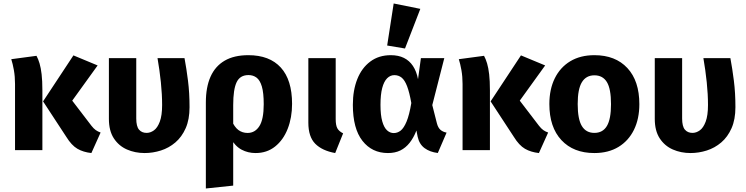

<svg xmlns="http://www.w3.org/2000/svg" viewBox="-20 -867 4310 1109"><path d="M228.8 -281.4 404.1 -547.1 543.9 -489 397.2 -285.6 508.2 -140.6Q520.7 -124.5 532.9 -115.7Q545.1 -107 561.1 -101.5L507.8 17Q461.1 12 427.2 -7.7Q393.2 -27.4 362.8 -76.8ZM45.1 -525.1 190.8 -544.6Q201 -526 208.5 -500.7Q216 -475.4 220.4 -438Q224.8 -400.6 224.8 -345.2V0H66.8V-381.9Q66.8 -425 60.2 -462Q53.6 -499 45.1 -525.1Z M889.8 -531.4H1045.7Q1057.1 -470.7 1065.9 -400.7Q1074.8 -330.8 1074.8 -248.2Q1074.8 -177.2 1052.6 -126.7Q1030.4 -76.2 993 -44.3Q955.6 -12.4 909.3 2.3Q863 17 815.4 17Q760.2 17 713.1 -3.6Q666.1 -24.3 637.5 -67.9Q609 -111.6 609 -180.4V-531.4H767V-182.8Q767 -137.2 782.9 -118.3Q798.8 -99.4 826.9 -99.4Q848.8 -99.4 869.2 -114.1Q889.6 -128.8 903 -164.3Q916.4 -199.9 916.4 -260.5Q916.4 -322.1 909.2 -391.9Q901.9 -461.7 889.8 -531.4Z M1414.5 -548.3Q1537 -548.3 1602 -476.8Q1667 -405.3 1667 -267.1Q1667 -187.5 1641.7 -123Q1616.3 -58.4 1569 -20.7Q1521.8 17 1456.3 17Q1412.4 17 1375.5 -2.5Q1338.5 -22 1309.4 -71.8L1316.1 -174.4Q1333.9 -133.2 1356.9 -116.1Q1380 -99.1 1410 -99.1Q1453.1 -99.1 1478.2 -138.5Q1503.3 -177.8 1503.3 -265.2Q1503.3 -331.3 1492.4 -367.7Q1481.5 -404.1 1461.8 -418.7Q1442.2 -433.4 1415.3 -433.4Q1366.4 -433.4 1346.7 -392Q1327 -350.5 1327 -260.4V205.1L1169 221.7V-274.7Q1169 -363.1 1196 -423.9Q1223 -484.6 1277.5 -516.5Q1332.1 -548.3 1414.5 -548.3Z M1761 -531.4H1919V-179Q1919 -143.1 1928.6 -125.8Q1938.1 -108.5 1961.9 -96.8L1916.1 17Q1840.9 3.5 1800.9 -36.7Q1761 -77 1761 -158.6Z M2237.2 -548.3Q2281.2 -548.3 2313 -532.5Q2344.9 -516.7 2365.3 -485.9Q2385.8 -455.1 2394.5 -409.6L2411.2 -531.4H2546.3L2476.9 -260L2503.6 -154.6Q2510.1 -129.6 2523.8 -117.4Q2537.5 -105.2 2559.5 -101L2508.8 16.7Q2462.8 11.1 2432.3 -11.5Q2401.9 -34 2392.4 -77L2385.3 -113.1Q2369.2 -71.5 2346.1 -42.3Q2323.1 -13.1 2292.5 2Q2261.9 17 2220.7 17Q2128.8 17 2073.5 -53.6Q2018.1 -124.2 2018.1 -261.5Q2018.1 -345.4 2043.7 -409.9Q2069.3 -474.5 2118.7 -511.4Q2168 -548.3 2237.2 -548.3ZM2257.7 -433Q2234.3 -433 2216 -414.8Q2197.8 -396.6 2187.7 -358.7Q2177.7 -320.8 2177.7 -261.5Q2177.7 -202.2 2187.9 -166.3Q2198 -130.4 2215.4 -114.4Q2232.8 -98.4 2254.3 -98.4Q2275.8 -98.4 2294.2 -112.6Q2312.5 -126.9 2328.4 -164.8Q2344.2 -202.8 2355.8 -272Q2344.7 -334.2 2331.3 -369.1Q2317.9 -404 2300.1 -418.5Q2282.2 -433 2257.7 -433ZM2216.3 -604.1 2253.9 -846.9 2407.8 -815.8 2319.3 -586.9Z M2813.8 -281.4 2989.1 -547.1 3128.9 -489 2982.2 -285.6 3093.2 -140.6Q3105.7 -124.5 3117.9 -115.7Q3130.1 -107 3146.1 -101.5L3092.8 17Q3046.1 12 3012.2 -7.7Q2978.2 -27.4 2947.8 -76.8ZM2630.1 -525.1 2775.8 -544.6Q2786 -526 2793.5 -500.7Q2801 -475.4 2805.4 -438Q2809.8 -400.6 2809.8 -345.2V0H2651.8V-381.9Q2651.8 -425 2645.2 -462Q2638.6 -499 2630.1 -525.1Z M3413.4 -548.3Q3534.5 -548.3 3603.7 -474Q3672.9 -399.6 3672.9 -265.2Q3672.9 -180.5 3641.7 -117.1Q3610.4 -53.6 3552.3 -18.3Q3494.2 17 3413 17Q3292.3 17 3222.7 -57.7Q3153.1 -132.4 3153.1 -266.1Q3153.1 -351.2 3184.5 -414.8Q3215.9 -478.3 3274 -513.3Q3332.2 -548.3 3413.4 -548.3ZM3413.4 -432Q3365.4 -432 3341.1 -392.3Q3316.8 -352.7 3316.8 -266.1Q3316.8 -178.1 3341 -138.7Q3365.1 -99.4 3413 -99.4Q3461.6 -99.4 3485.4 -139.2Q3509.2 -179.1 3509.2 -265.2Q3509.2 -353.9 3485.4 -393Q3461.6 -432 3413.4 -432Z M4042.8 -531.4H4198.7Q4210.1 -470.7 4218.9 -400.7Q4227.8 -330.8 4227.8 -248.2Q4227.8 -177.2 4205.6 -126.7Q4183.4 -76.2 4146 -44.3Q4108.6 -12.4 4062.3 2.3Q4016 17 3968.4 17Q3913.2 17 3866.1 -3.6Q3819.1 -24.3 3790.5 -67.9Q3762 -111.6 3762 -180.4V-531.4H3920V-182.8Q3920 -137.2 3935.9 -118.3Q3951.8 -99.4 3979.9 -99.4Q4001.8 -99.4 4022.2 -114.1Q4042.6 -128.8 4056 -164.3Q4069.4 -199.9 4069.4 -260.5Q4069.4 -322.1 4062.2 -391.9Q4054.9 -461.7 4042.8 -531.4Z"/></svg>

Font: Fira Sans Variable
Style: Regular
Weight: 400
Designer: Carrois Corporate & Edenspiekermann AG
Foundry: Carrois Corporate GbR & Edenspiekermann AG
Version: Version 4.202